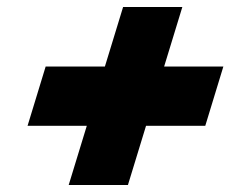

<svg xmlns="http://www.w3.org/2000/svg" viewBox="-20 -636 661 551"><path d="M399.1 -275 373.1 -190 347.1 -105H177.1L203.1 -190L229.1 -275H144.1H59.1L111 -445H196H281L307.3 -531L333.3 -616H503.3L477.3 -531L451 -445H536H621L569.1 -275H484.1Z"/></svg>

Font: Nordica Plus
Style: NordicaClassicBkObl
Weight: 900
Version: Version 1.01